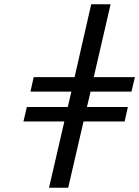

<svg xmlns="http://www.w3.org/2000/svg" viewBox="-20 -715 653 901"><path d="M90 -145 106 -213H298L315 -285H123L138 -353H330L408 -695H499L420 -353H613L597 -285H405L388 -213H580L565 -145H372L300 166H210L282 -145Z"/></svg>

Font: Coval
Style: Book Italic
Weight: 350
Foundry: Context Ltd
Version: Version 001.000